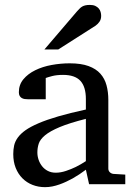

<svg xmlns="http://www.w3.org/2000/svg" viewBox="-20 -753 549 785"><path d="M331.1 -267.1Q263.7 -250 224.1 -233.4Q184.6 -216.8 164.3 -200Q144 -183.1 138.4 -165.8Q132.8 -148.4 132.8 -129.9Q132.8 -114.3 137.9 -99.4Q143.1 -84.5 152.6 -72.8Q162.1 -61 176 -54Q189.9 -46.9 208 -46.9Q228 -46.9 249.8 -54.2Q271.5 -61.5 289.6 -70.3Q310.5 -80.6 331.1 -94.2ZM344.2 0 331.1 -59.1Q304.7 -39.1 276.9 -23.4Q264.6 -16.6 251 -10.3Q237.3 -3.9 222.9 1.2Q208.5 6.3 193.6 9.3Q178.7 12.2 164.1 12.2Q136.7 12.2 113 2.9Q89.4 -6.3 71.8 -23.9Q54.2 -41.5 44.2 -66.4Q34.2 -91.3 34.2 -123Q34.2 -141.6 37.8 -158.2Q41.5 -174.8 52.7 -190.4Q64 -206.1 84.2 -220.5Q104.5 -234.9 137.5 -249Q170.4 -263.2 218 -277.1Q265.6 -291 331.1 -305.2V-348.1Q331.1 -398.4 308.6 -422.6Q286.1 -446.8 237.8 -446.8Q211.4 -446.8 192.9 -441.9Q174.3 -437 167 -434.1V-347.2H94.2Q87.4 -347.2 80.8 -348.1Q74.2 -349.1 68.8 -352.3Q63.5 -355.5 60.3 -361.1Q57.1 -366.7 57.1 -376Q57.1 -406.7 75.7 -429Q94.2 -451.2 124 -465.8Q153.8 -480.5 190.9 -487.3Q228 -494.1 265.1 -494.1Q311.5 -494.1 342 -482.9Q372.6 -471.7 390.4 -451.7Q408.2 -431.6 415.5 -404.3Q422.9 -377 422.9 -344.2V-64Q422.9 -54.7 429 -48.8Q435.1 -43 443.8 -42L492.2 -39.1V0ZM393.6 -688Q393.6 -674.3 387 -664.6Q380.4 -654.8 370.6 -647.9L218.3 -550.8H161.6L294.4 -706.1Q300.3 -712.4 305.2 -717.5Q310.1 -722.7 315.9 -726.1Q321.8 -729.5 329.3 -731.2Q336.9 -732.9 347.7 -732.9Q360.8 -732.9 369.6 -728.8Q378.4 -724.6 383.8 -718.3Q389.2 -711.9 391.4 -703.9Q393.6 -695.8 393.6 -688Z"/></svg>

Font: BabelStone Ogham Special
Style: Regular
Weight: 400
Designer: Andrew West
Foundry: BabelStone
Version: Version 1.02 March 14, 2022